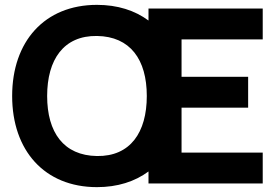

<svg xmlns="http://www.w3.org/2000/svg" viewBox="-20 -755 1151 790"><path d="M379 15C463.5 15 535 -8 591 -49.5V0H1061V-127H727V-312H1001V-439H727V-593H1061V-720H591V-670.5C535 -712 463.5 -735 379 -735C163 -735 30 -584 30 -360C30 -136 163 15 379 15ZM174 -360C174 -510 242 -609 379 -607C516 -605 584 -510 584 -360C584 -210 516 -111 379 -113C242 -115 174 -210 174 -360Z"/></svg>

Font: Eudonet ExtraBold
Style: Regular
Weight: 800
Designer: Mikhail Sharanda
Foundry: Mikhail Sharanda
Version: Version 4.503;Glyphs 3.1.2 (3151)